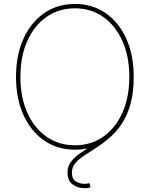

<svg xmlns="http://www.w3.org/2000/svg" viewBox="-20 -757 766 983"><path d="M363.8 9.3Q273.9 9.3 205.8 -37.8Q137.7 -85 99.9 -168.9Q62 -252.9 62 -363.3Q62 -474.6 100.1 -558.6Q138.2 -642.6 206.1 -689.7Q273.9 -736.8 363.8 -736.8Q453.1 -736.8 521 -689.7Q588.9 -642.6 626.7 -558.6Q664.6 -474.6 664.6 -363.3Q664.6 -252.4 626.7 -168.5Q588.9 -84.5 521 -37.6Q453.1 9.3 363.8 9.3ZM363.8 -13.2Q446.3 -13.2 509 -57.4Q571.8 -101.6 606.9 -180.4Q642.1 -259.3 642.1 -363.3Q642.1 -467.8 606.9 -546.6Q571.8 -625.5 509 -669.9Q446.3 -714.4 363.8 -714.4Q281.2 -714.4 218.3 -670.4Q155.3 -626.5 119.9 -547.6Q84.5 -468.8 84.5 -363.3Q84.5 -259.8 119.4 -180.9Q154.3 -102.1 217.3 -57.6Q280.3 -13.2 363.8 -13.2ZM413.1 206.5Q377.9 206.5 351.8 187.3Q325.7 168 325.7 127.4Q325.7 94.2 343.3 71Q360.8 47.9 389.6 28.1Q418.5 8.3 452.9 -12.7Q487.3 -33.7 521.7 -61.5Q556.2 -89.4 585 -128.9Q613.8 -168.5 631.1 -225.6Q648.4 -282.7 648.4 -363.3H664.6Q664.6 -281.2 647.5 -222.2Q630.4 -163.1 602.1 -121.3Q573.7 -79.6 540 -50.8Q506.3 -22 472.7 -0.5Q439 21 410.9 39.6Q382.8 58.1 365.5 78.6Q348.1 99.1 348.1 127.4Q348.1 158.7 367.7 171.4Q387.2 184.1 413.1 184.1Q419.9 184.1 426 183.1Q432.1 182.1 438 180.7L443.4 202.1Q436 204.6 428.7 205.6Q421.4 206.5 413.1 206.5Z"/></svg>

Font: Inter 20pt Thin
Style: Regular
Weight: 250
Version: Version 4.001;git-66647c0bb